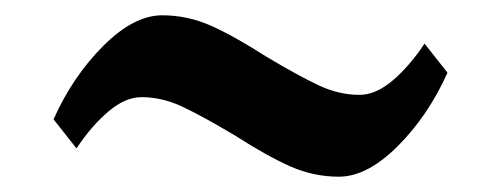

<svg xmlns="http://www.w3.org/2000/svg" viewBox="-20 -435 655 251"><path d="M328 -361Q370 -336 396.5 -323.5Q423 -311 450 -311Q471 -311 493 -329.5Q515 -348 535 -378L565 -340Q540 -284 500 -244Q460 -204 423 -204Q390 -204 359.5 -217.5Q329 -231 287 -258Q245 -283 218.5 -295.5Q192 -308 165 -308Q144 -308 122 -289.5Q100 -271 80 -241L50 -279Q75 -335 115 -375Q155 -415 192 -415Q225 -415 255.5 -401.5Q286 -388 328 -361Z"/></svg>

Font: Inknut
Style: Antiqua
Weight: 400
Designer: Claus Eggers Srensen
Foundry: Claus Eggers Srensen
Version: Version 1.000; ttfautohint (v1.2) -l 7 -r 28 -G 50 -x 13 -D 